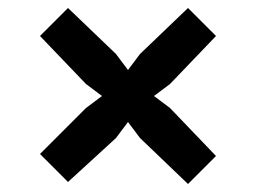

<svg xmlns="http://www.w3.org/2000/svg" viewBox="-20 -490 640 480"><path d="M520 -400 450 -470 330 -355 300 -315 270 -355 150 -470 80 -400 195 -280 235 -250 195 -220 80 -105 150 -35 270 -145 300 -185 330 -145 450 -30 520 -100 405 -220 365 -250 405 -280Z"/></svg>

Font: Millimetre
Style: Regular
Weight: 500
Designer: Jérémy Landes
Version: Version 1.0